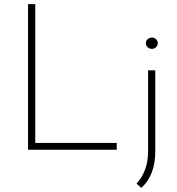

<svg xmlns="http://www.w3.org/2000/svg" viewBox="-20 -726 857 931"><path d="M116 -706H151V-33H546V0H116ZM665 185 642 164Q668 137 683 97.5Q698 58 698 8V-385H733V6Q733 67 715.5 111.5Q698 156 665 185ZM687 -517Q687 -528 696 -536Q705 -544 717 -544Q728 -544 736.5 -536Q745 -528 745 -517Q745 -505 736.5 -497Q728 -489 717 -489Q705 -489 696 -497Q687 -505 687 -517Z"/></svg>

Font: Josefin Sans ExtraLight
Style: Regular
Weight: 250
Designer: Santiago Orozco
Foundry: Typemade
Version: Version 2.000